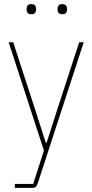

<svg xmlns="http://www.w3.org/2000/svg" viewBox="-20 -711 448 931"><path d="M364 -506H386L162 181Q158 192 152.5 196Q147 200 136 200H52V181H141L193 19L22 -506H44L149 -184L202 -19H206L259 -184ZM132 -642Q119 -642 114 -648.5Q109 -655 109 -663V-670Q109 -678 114 -684.5Q119 -691 132 -691Q145 -691 150 -684.5Q155 -678 155 -670V-663Q155 -655 150 -648.5Q145 -642 132 -642ZM282 -642Q269 -642 264 -648.5Q259 -655 259 -663V-670Q259 -678 264 -684.5Q269 -691 282 -691Q295 -691 300 -684.5Q305 -678 305 -670V-663Q305 -655 300 -648.5Q295 -642 282 -642Z"/></svg>

Font: IBM Plex Sans Condensed Thin
Style: Regular
Weight: 100
Width: 3
Designer: Mike Abbink, Paul van der Laan, Pieter van Rosmalen
Foundry: Bold Monday
Version: Version 1.3